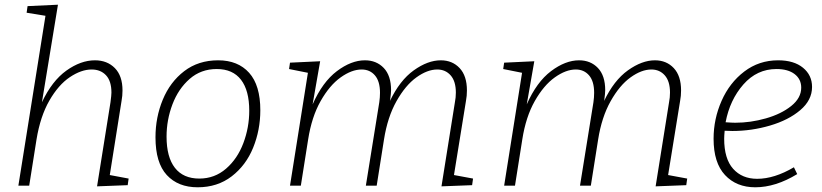

<svg xmlns="http://www.w3.org/2000/svg" viewBox="-20 -788 3491 815"><path d="M446 -45 526 -30 522 -2 392 3 449 -354Q453 -384 453 -395Q453 -444 430 -468.5Q407 -493 369 -493Q325 -493 276.5 -460.5Q228 -428 189.5 -361Q151 -294 135 -196L104 0H58L173 -721L93 -734L97 -762L226 -768L158 -354Q201 -445 262 -488.5Q323 -532 383 -532Q435 -532 467.5 -499Q500 -466 500 -404Q500 -381 496 -360Z M1085 -320Q1085 -236 1054.5 -161Q1024 -86 963.5 -39.5Q903 7 819 7Q736 7 688 -45Q640 -97 640 -205Q640 -290 671 -365Q702 -440 762 -486Q822 -532 906 -532Q990 -532 1037.5 -479Q1085 -426 1085 -320ZM687 -208Q687 -121 722.5 -75.5Q758 -30 826 -30Q891 -30 939.5 -72Q988 -114 1013 -180.5Q1038 -247 1038 -318Q1038 -404 1003 -449.5Q968 -495 900 -495Q833 -495 785 -453Q737 -411 712 -345Q687 -279 687 -208Z M1907 -45 1988 -30 1984 -2 1854 3 1911 -354Q1915 -374 1915 -395Q1915 -443 1893 -468Q1871 -493 1836 -493Q1794 -493 1747.5 -459.5Q1701 -426 1663 -358.5Q1625 -291 1610 -196L1579 0H1533L1590 -354Q1593 -375 1593 -394Q1593 -443 1571.5 -468Q1550 -493 1515 -493Q1473 -493 1426 -459.5Q1379 -426 1341 -359Q1303 -292 1288 -196L1257 0H1211L1287 -479L1207 -495L1211 -522L1339 -528L1307 -345Q1349 -440 1410 -486Q1471 -532 1529 -532Q1578 -532 1609 -499.5Q1640 -467 1640 -405Q1640 -393 1636 -363L1635 -359Q1677 -447 1736.5 -489.5Q1796 -532 1851 -532Q1900 -532 1931 -499Q1962 -466 1962 -404Q1962 -381 1958 -360Z M2816 -45 2897 -30 2893 -2 2763 3 2820 -354Q2824 -374 2824 -395Q2824 -443 2802 -468Q2780 -493 2745 -493Q2703 -493 2656.5 -459.5Q2610 -426 2572 -358.5Q2534 -291 2519 -196L2488 0H2442L2499 -354Q2502 -375 2502 -394Q2502 -443 2480.5 -468Q2459 -493 2424 -493Q2382 -493 2335 -459.5Q2288 -426 2250 -359Q2212 -292 2197 -196L2166 0H2120L2196 -479L2116 -495L2120 -522L2248 -528L2216 -345Q2258 -440 2319 -486Q2380 -532 2438 -532Q2487 -532 2518 -499.5Q2549 -467 2549 -405Q2549 -393 2545 -363L2544 -359Q2586 -447 2645.5 -489.5Q2705 -532 2760 -532Q2809 -532 2840 -499Q2871 -466 2871 -404Q2871 -381 2867 -360Z M3056 -233Q3054 -211 3054 -199Q3054 -114 3092 -71.5Q3130 -29 3194 -29Q3267 -29 3350 -78L3364 -49Q3272 7 3186 7Q3106 7 3057.5 -45Q3009 -97 3009 -199Q3009 -283 3043 -360Q3077 -437 3139.5 -484.5Q3202 -532 3283 -532Q3350 -532 3388.5 -500.5Q3427 -469 3427 -419Q3427 -363 3377 -320.5Q3327 -278 3248.5 -255Q3170 -232 3089 -232ZM3060 -269Q3088 -267 3101 -267Q3166 -267 3231 -285.5Q3296 -304 3338.5 -338Q3381 -372 3381 -416Q3381 -452 3353 -473.5Q3325 -495 3276 -495Q3193 -495 3135.5 -429.5Q3078 -364 3060 -269Z"/></svg>

Font: Bitter Pro Light
Style: Italic
Weight: 300
Italic angle: -9°
Designer: Sol Matas, and Bitter project Authors
Foundry: Sol Matas
Version: Version 1.010